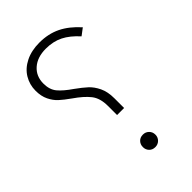

<svg xmlns="http://www.w3.org/2000/svg" viewBox="-213 -776 868 868"><g transform="rotate(-45 221.5 -341.5)"><path d="M399 -604 366 -579Q331 -618 295 -636Q259 -654 212 -654Q158 -654 125.5 -625.5Q93 -597 93 -550Q93 -511 113 -487Q133 -463 174 -435Q206 -412 225.5 -394Q245 -376 259 -347Q273 -318 273 -276V-214H228V-272Q228 -322 205 -351Q182 -380 137 -411Q106 -433 88 -449.5Q70 -466 57.5 -491.5Q45 -517 45 -552Q45 -591 64.5 -623.5Q84 -656 122 -675Q160 -694 211 -694Q268 -694 313 -672Q358 -650 399 -604ZM288 -29Q288 -12 276.5 -0.5Q265 11 248 11Q230 11 219 -0.5Q208 -12 208 -29Q208 -46 219 -57.5Q230 -69 248 -69Q265 -69 276.5 -57.5Q288 -46 288 -29Z"/></g></svg>

Font: FiraGO ExtraLight
Style: Regular
Weight: 200
Designer: bBox Type
Foundry: bBox Type GmbH
Version: Version 1.001